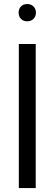

<svg xmlns="http://www.w3.org/2000/svg" viewBox="-20 -956 277 976"><path d="M75.7 0V-732.4H161.6V0ZM118.2 -847.7Q98.6 -847.7 86.7 -859.9Q74.7 -872.1 74.7 -892.1Q74.7 -911.1 86.7 -923.3Q98.6 -935.5 118.2 -935.5Q137.7 -935.5 150.1 -923.3Q162.6 -911.1 162.6 -892.1Q162.6 -872.1 150.1 -859.9Q137.7 -847.7 118.2 -847.7Z"/></svg>

Font: Kumbh Sans
Style: Regular
Weight: 400
Version: Version 1.005